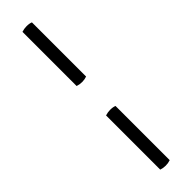

<svg xmlns="http://www.w3.org/2000/svg" viewBox="-413 -963 1218 1218"><g transform="rotate(-45 196.5 -354.0)"><path d="M197 -479Q174 -479 154 -486V-972Q176 -979 197 -979Q224 -979 239 -972V-486Q219 -479 197 -479ZM197 271Q174 271 154 264V-222Q176 -229 197 -229Q224 -229 239 -222V264Q219 271 197 271Z"/></g></svg>

Font: Borel
Style: Regular
Weight: 400
Designer: Rosalie Wagner
Foundry: ANRT
Version: Version 1.007; ttfautohint (v1.8.4.7-5d5b)